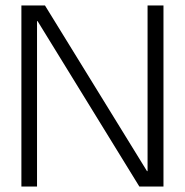

<svg xmlns="http://www.w3.org/2000/svg" viewBox="-20 -680 674 700"><path d="M58 0V-660H144L516 -56H518V-660H576V0H488L117 -603H115V0Z"/></svg>

Font: Bricolage Grotesque 48pt ExtraLight
Style: Regular
Weight: 200
Designer: Mathieu Triay
Foundry: Atelier Triay
Version: Version 1.000; ttfautohint (v1.8.4.7-5d5b);gftools[0.9.32]